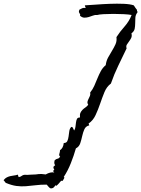

<svg xmlns="http://www.w3.org/2000/svg" viewBox="-210 -953 772 1050"><path d="M142.6 18.6 132.8 36.1Q127.9 35.2 124 36.1Q117.2 43.9 111.3 50.8Q105.5 57.6 97.7 63.5Q96.7 62.5 96.2 61.5Q95.7 60.5 94.7 59.6Q89.8 64.5 86.9 68.4Q84 72.3 81.1 74.2Q68.4 80.1 62 74.7Q55.7 69.3 48.8 60.5Q47.9 58.6 46.9 58.6Q45.9 58.6 44.9 56.6Q10.7 56.6 -16.1 60.1Q-43 63.5 -68.4 65.4Q-93.8 67.4 -120.1 64Q-146.5 60.5 -178.7 46.9L-190.4 32.2Q-181.6 21.5 -172.9 17.1Q-164.1 12.7 -154.3 10.3Q-144.5 7.8 -134.3 6.8Q-124 5.9 -112.3 2Q-111.3 3.9 -110.4 8.8Q-109.4 13.7 -107.4 15.6Q-98.6 14.6 -90.3 8.3Q-82 2 -69.3 2.9Q-61.5 3.9 -53.7 2.9Q-45.9 2 -38.1 2Q-23.4 2 -14.6 1Q-5.9 0 1.5 -1Q8.8 -2 17.1 -1.5Q25.4 -1 40 1Q65.4 -13.7 86.9 -9.8Q84 -14.6 79.1 -17.6L86.9 -24.4Q85 -28.3 83 -32.7Q81.1 -37.1 83 -42L91.8 -49.8Q86.9 -54.7 86.9 -62Q86.9 -69.3 88.9 -76.2Q96.7 -84 104.5 -85Q112.3 -85.9 119.1 -96.7Q111.3 -101.6 114.7 -112.3Q118.2 -123 118.2 -131.8Q135.7 -142.6 138.7 -170.9Q153.3 -170.9 158.2 -181.6Q163.1 -192.4 165 -206.5Q167 -220.7 168.9 -235.4Q170.9 -250 179.7 -258.8Q186.5 -259.8 189.5 -252Q192.4 -244.1 195.3 -239.3Q201.2 -247.1 202.6 -259.3Q204.1 -271.5 205.6 -283.2Q207 -294.9 210.9 -302.7Q214.8 -310.5 227.5 -310.5Q225.6 -327.1 230 -336.4Q234.4 -345.7 241.2 -352.5Q248 -359.4 256.3 -364.7Q264.6 -370.1 272.5 -379.9Q266.6 -389.6 268.6 -397.5Q270.5 -405.3 274.4 -412.6Q278.3 -419.9 281.7 -428.2Q285.2 -436.5 283.2 -447.3Q296.9 -463.9 305.7 -483.9Q314.5 -503.9 322.8 -524.4Q331.1 -544.9 341.3 -564Q351.6 -583 368.2 -596.7Q371.1 -620.1 381.3 -638.7Q391.6 -657.2 402.3 -674.8Q413.1 -692.4 421.4 -710.4Q429.7 -728.5 426.8 -750Q446.3 -780.3 471.2 -808.1Q496.1 -835.9 509.8 -871.1Q495.1 -874 467.3 -875.5Q439.5 -877 410.2 -877Q380.9 -877 356 -875.5Q331.1 -874 322.3 -871.1H319.3Q309.6 -872.1 298.3 -867.7Q287.1 -863.3 275.4 -859.9Q263.7 -856.4 251.5 -856.4Q239.3 -856.4 227.5 -867.2L228.5 -874Q226.6 -878.9 223.6 -882.8Q220.7 -886.7 221.7 -891.6Q221.7 -893.6 223.1 -896.5Q224.6 -899.4 224.6 -900.4Q233.4 -905.3 240.2 -908.2Q247.1 -911.1 258.8 -909.2Q256.8 -912.1 255.9 -916.5Q254.9 -920.9 253.9 -923.8Q276.4 -924.8 314 -927.7Q351.6 -930.7 391.1 -932.1Q430.7 -933.6 466.3 -932.1Q502 -930.7 521.5 -923.8Q522.5 -922.9 524.9 -918.9Q527.3 -915 530.3 -910.6Q533.2 -906.2 536.1 -902.8Q539.1 -899.4 539.1 -899.4V-893.6Q542 -891.6 542 -885.7Q531.2 -872.1 530.3 -856.4Q529.3 -840.8 529.3 -825.2Q529.3 -809.6 526.4 -795.4Q523.4 -781.2 508.8 -770.5Q512.7 -755.9 507.3 -745.1Q502 -734.4 495.1 -725.6Q488.3 -716.8 483.4 -708.5Q478.5 -700.2 482.4 -688.5Q460 -641.6 437 -594.2Q414.1 -546.9 396.5 -496.1Q373 -478.5 360.8 -448.2Q348.6 -418 337.4 -385.3Q326.2 -352.5 312.5 -323.2Q298.8 -293.9 274.4 -277.3L278.3 -267.6Q258.8 -262.7 251.5 -246.1Q244.1 -229.5 239.7 -209.5Q235.4 -189.5 229 -169.9Q222.7 -150.4 205.1 -141.6Q193.4 -100.6 177.2 -60.1Q161.1 -19.5 138.7 14.6Z"/></svg>

Font: Homemade Apple
Style: Regular
Weight: 400
Version: Version 1.001